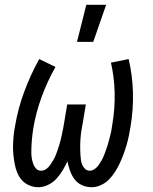

<svg xmlns="http://www.w3.org/2000/svg" viewBox="-20 -775 640 803"><path d="M141 8Q121 8 103 0.5Q85 -7 72.5 -20.5Q60 -34 52.5 -52Q45 -70 41.5 -89Q38 -108 36 -127.5Q34 -147 34.5 -167Q35 -187 37 -207.5Q39 -228 43 -248Q55 -320 81 -390.5Q107 -461 144 -528L212 -495Q177 -433 153.5 -368Q130 -303 119 -237Q117 -224 115.5 -211.5Q114 -199 113 -186.5Q112 -174 111.5 -162Q111 -150 111 -137.5Q111 -125 113 -113Q115 -101 119 -89.5Q123 -78 131 -69.5Q139 -61 152 -61Q163 -61 173 -68Q183 -75 190 -85Q197 -95 203 -105.5Q209 -116 213.5 -127Q218 -138 221.5 -149Q225 -160 228.5 -171Q232 -182 234.5 -193Q237 -204 239.5 -215Q242 -226 244 -237.5Q246 -249 248 -260L261 -338H339L326 -260Q324 -249 322 -238Q320 -227 318.5 -215.5Q317 -204 316.5 -193Q316 -182 315.5 -171Q315 -160 315.5 -149Q316 -138 316.5 -127Q317 -116 318.5 -105.5Q320 -95 324 -85.5Q328 -76 336 -68.5Q344 -61 355 -61Q366 -61 376 -68Q386 -75 392.5 -84.5Q399 -94 405 -104.5Q411 -115 415 -125.5Q419 -136 423 -147Q427 -158 430.5 -169Q434 -180 436.5 -191Q439 -202 442 -212.5Q445 -223 446.5 -234Q448 -245 450 -256Q461 -322 459.5 -387Q458 -452 444 -513L518 -528Q534 -461 536 -389.5Q538 -318 526 -246Q523 -227 519 -207.5Q515 -188 509.5 -169Q504 -150 497 -131Q490 -112 481.5 -93.5Q473 -75 462 -57.5Q451 -40 436.5 -25Q422 -10 402.5 -1Q383 8 364 8Q342 8 323 -0.5Q304 -9 292 -25Q280 -41 273 -60.5Q266 -80 262 -100Q253 -81 242 -62.5Q231 -44 216.5 -28Q202 -12 181.5 -2Q161 8 141 8ZM302 -600 341 -755H424L370 -600Z"/></svg>

Font: Iosevka HT Extended
Style: Italic
Weight: 400
Width: 7
Italic angle: -9°
Monospace: yes
Designer: Belleve Invis
Foundry: Belleve Invis
Version: Version 32.3.0; ttfautohint (v1.8.4)